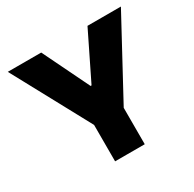

<svg xmlns="http://www.w3.org/2000/svg" viewBox="-155 -871 1046 1035"><g transform="rotate(-30 368.5 -353.5)"><path d="M224.6 -707 365.2 -418H371.1L512.7 -707H720.7L460.9 -226.6V0H276.4V-226.6L16.6 -707Z"/></g></svg>

Font: Pretendard GOV Black
Style: Regular
Weight: 900
Designer: Base glyphs from Inter by Rasmus Andersson; Hangeul glyphs from Noto Sans CJK(Source Han Sans) by Jang Soo-young and Kan
Foundry: Kil Hyung-jin
Version: Version 1.309